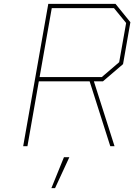

<svg xmlns="http://www.w3.org/2000/svg" viewBox="-20 -757 695 994"><path d="M100 0 230 -737H578L655 -642L617 -425L513 -336H466L573 0H551L444 -336H181L122 0ZM185 -358H507L597 -435L633 -638L570 -715H248ZM246 217 311 57H339L265 217Z"/></svg>

Font: Tomorrow Thin
Style: Italic
Weight: 250
Italic angle: -10°
Designer: Tony de Marco, Monica Rizzolli
Foundry: Just in Type
Version: Version 2.002